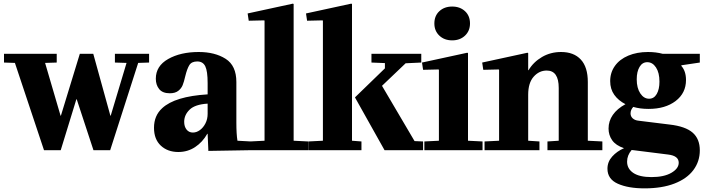

<svg xmlns="http://www.w3.org/2000/svg" viewBox="-20 -826 3869 1056"><path d="M2 -530H292V-482L228 -480L313 -190H315L419 -530H493L587 -190H589L676 -480L612 -482V-530H800V-482L740 -480L586 0H494L402 -280H400L314 0H222L62 -480L2 -482Z M872 -231Q942 -296 1122 -307V-369Q1122 -435 1109 -461.5Q1096 -488 1065 -488Q1034 -488 1021.5 -468Q1009 -448 999 -407Q992 -376 984.5 -357.5Q977 -339 960 -326Q943 -313 914 -313Q874 -313 855.5 -336Q837 -359 837 -393Q837 -463 905 -501.5Q973 -540 1073 -540Q1162 -540 1221 -502.5Q1280 -465 1280 -375V-152Q1280 -88 1286 -52L1360 -48V0L1126 4L1122 -90H1120Q1094 -44 1053 -17Q1012 10 961 10Q902 10 864.5 -25Q827 -60 827 -123Q827 -190 872 -231ZM1041 -97Q1061 -97 1079.5 -110.5Q1098 -124 1110 -147.5Q1122 -171 1122 -200V-256Q1053 -252 1023 -223Q993 -194 993 -156Q993 -130 1006 -113.5Q1019 -97 1041 -97Z M1591 -806 1595 -804V-52L1675 -48V0H1355V-48L1435 -52V-712L1433 -714L1348 -712L1342 -752Z M1912 -806 1916 -804V-52L1968 -48V0H1676V-48L1756 -52V-712L1754 -714L1669 -712L1663 -752ZM1933 -291 2097 -450V-479L2023 -482V-530H2297V-482L2211 -478L2081 -354L2260 -50L2307 -48V0H2095L1933 -289Z M2550 -536 2554 -534V-52L2634 -48V0H2314V-48L2394 -52V-442L2392 -444L2307 -442L2301 -482ZM2369 -697Q2369 -739 2396.5 -764.5Q2424 -790 2467 -790Q2510 -790 2537.5 -764.5Q2565 -739 2565 -697Q2565 -656 2537.5 -630Q2510 -604 2467 -604Q2424 -604 2396.5 -630Q2369 -656 2369 -697Z M2881 -536 2885 -534V-440H2887Q2914 -485 2961 -512.5Q3008 -540 3066 -540Q3136 -540 3174.5 -498.5Q3213 -457 3213 -375V-52L3293 -48V0H2991V-48L3053 -52V-342Q3053 -438 2987 -438Q2945 -438 2915 -404Q2885 -370 2885 -305V-52L2947 -48V0H2645V-48L2725 -52V-442L2723 -444L2638 -442L2632 -482Z M3550 -283Q3577 -283 3592 -309Q3607 -335 3607 -377Q3607 -426 3588 -455Q3569 -484 3540 -484Q3513 -484 3497.5 -458Q3482 -432 3482 -390Q3482 -342 3501.5 -312.5Q3521 -283 3550 -283ZM3412 -11Q3367 -26 3347 -54.5Q3327 -83 3327 -119Q3327 -160 3350.5 -194Q3374 -228 3420 -253Q3381 -273 3358.5 -304.5Q3336 -336 3336 -380Q3336 -427 3362 -463.5Q3388 -500 3435.5 -520Q3483 -540 3544 -540Q3588 -540 3625 -530H3829V-482L3728 -467L3727 -464Q3753 -435 3753 -386Q3753 -314 3696 -270.5Q3639 -227 3547 -227Q3500 -227 3463 -238Q3448 -222 3448 -202Q3448 -186 3460 -175Q3472 -164 3493 -162L3663 -141Q3750 -131 3789.5 -96.5Q3829 -62 3829 1Q3829 62 3793.5 109.5Q3758 157 3689.5 183.5Q3621 210 3525 210Q3435 210 3378 184.5Q3321 159 3321 102Q3321 64 3347 35Q3373 6 3412 -11ZM3563 148Q3632 148 3672.5 124.5Q3713 101 3713 69Q3713 31 3655 24L3464 0L3454 -1Q3429 28 3429 63Q3429 102 3463 125Q3497 148 3563 148Z"/></svg>

Font: Minipax
Style: Bold
Weight: 700
Designer: Raphaël Ronot, Igor Stepanchenko (Cyrillic)
Foundry: steppetype
Version: Version 1.002